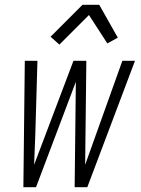

<svg xmlns="http://www.w3.org/2000/svg" viewBox="-20 -785 590 805"><path d="M131 0H78L84 -530H137L128 -220L123 -94L288 -530H342L337 -94L493 -530H546L346 0H293L298 -442ZM229 -598 192 -631 326 -765H396L474 -627L430 -603L353 -722Z"/></svg>

Font: Lode Dark
Style: Italic
Weight: 400
Italic angle: -11°
Monospace: yes
Designer: Belleve Invis
Foundry: Belleve Invis
Version: Version 29.2.0; ttfautohint (v1.8.3)